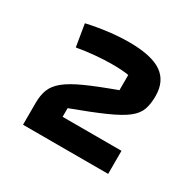

<svg xmlns="http://www.w3.org/2000/svg" viewBox="-101 -853 655 641"><g transform="rotate(30 226.5 -532.0)"><path d="M57.2 -324V-407.1Q57.2 -437.5 65.6 -459.5Q74 -481.4 97.2 -500.6Q120.5 -519.7 164.3 -539.5Q208.2 -559.4 278.3 -584.8V-643.5Q268 -645.5 252 -646.6Q236 -647.8 213 -647.8Q184.1 -647.8 148.9 -644.6Q113.7 -641.5 80.7 -635.5L66.6 -720.7Q104.8 -729.5 146.3 -734.7Q187.9 -740 226.6 -740Q312.8 -740 352.7 -712.7Q392.6 -685.4 392.6 -627.9Q392.6 -597.6 385 -575.9Q377.4 -554.1 354 -535.6Q330.6 -517.1 283.7 -496.3Q236.9 -475.4 158.4 -446.4V-413H385.4V-324Z"/></g></svg>

Font: Changa
Style: Regular
Weight: 400
Designer: Eduardo Rodriguez Tunni
Foundry: Eduardo Rodriguez Tunni
Version: Version 3.003